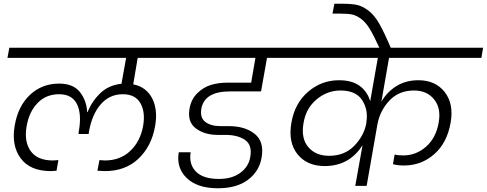

<svg xmlns="http://www.w3.org/2000/svg" viewBox="-20 -996 2609 1029"><path d="M539 -79Q526 -79 502 -81L513 -138Q531 -136 542 -136Q624 -136 678 -187Q732 -238 747 -321Q760 -395 732.5 -443Q705 -491 638 -491Q567 -491 520 -437Q473 -383 457 -291L455 -278H401L402 -291Q419 -383 393 -437Q367 -491 297 -491Q227 -491 181.5 -444Q136 -397 123 -321Q108 -238 144 -187Q180 -136 264 -136Q273 -136 293 -138L283 -81Q259 -79 253 -79Q141 -79 90.5 -148Q40 -217 59 -324Q77 -428 141 -488Q205 -548 297 -548Q372 -548 408 -503Q444 -458 447 -395H449Q473 -454 518 -497Q563 -540 631 -547L656 -686H20L30 -740H989L979 -686H718L694 -544Q764 -530 795.5 -469Q827 -408 811 -319Q792 -211 721 -144.5Q650 -78 539 -79Z M923 -686 932 -740H1567L1557 -686H1411L1379 -506H1211Q1076 -506 1059 -413Q1051 -365 1080.5 -342.5Q1110 -320 1162 -320H1207Q1293 -320 1345 -278.5Q1397 -237 1382 -151Q1369 -77 1308.5 -32Q1248 13 1148 13Q1038 13 981 -41.5Q924 -96 938 -180H1002Q991 -117 1029.5 -77Q1068 -37 1153 -37Q1223 -37 1267.5 -69.5Q1312 -102 1321 -153Q1333 -218 1294 -245.5Q1255 -273 1188 -273H1147Q1076 -273 1029.5 -308Q983 -343 996 -415Q1005 -465 1038 -497Q1071 -529 1111 -541Q1151 -553 1199 -553H1326L1349 -686Z M1884 0 1923 -218Q1852 -106 1720 -106Q1625 -106 1574 -170Q1523 -234 1542 -340Q1560 -443 1631.5 -504.5Q1703 -566 1797 -566Q1867 -566 1908.5 -535Q1950 -504 1964 -453L2005 -686H1499L1509 -740H2569L2560 -686H2065L2024 -451Q2054 -503 2104.5 -534.5Q2155 -566 2222 -566Q2314 -566 2363.5 -502.5Q2413 -439 2395 -338Q2376 -230 2307 -169.5Q2238 -109 2145 -109Q2114 -109 2086 -116L2095 -168Q2111 -163 2141 -163Q2210 -163 2263.5 -210Q2317 -257 2331 -339Q2345 -416 2306.5 -463.5Q2268 -511 2199 -511Q2118 -511 2067.5 -457.5Q2017 -404 2003 -331L1945 0ZM1744 -161Q1825 -161 1876.5 -212.5Q1928 -264 1942 -329L1944 -338H1943Q1955 -406 1921.5 -458.5Q1888 -511 1805 -511Q1734 -511 1677 -463.5Q1620 -416 1607 -338Q1592 -256 1631.5 -208.5Q1671 -161 1744 -161Z M2015 -736Q1985 -802 1963 -839Q1941 -876 1915 -895Q1889 -914 1866 -918.5Q1843 -923 1801 -923H1762L1772 -976H1810Q1863 -976 1892 -970Q1921 -964 1953.5 -940Q1986 -916 2013 -868.5Q2040 -821 2076 -736Z"/></svg>

Font: Poppins Light
Style: Italic
Weight: 300
Italic angle: -10°
Designer: Ninad Kale (Devanagari), Jonny Pinhorn (Latin)
Foundry: Indian Type Foundry
Version: Version 3.200;PS 1.000;hotconv 16.6.54;makeotf.lib2.5.65590